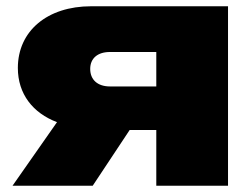

<svg xmlns="http://www.w3.org/2000/svg" viewBox="-20 -593 800 613"><path d="M479 -178V0H708V-573H271C131 -573 37 -494 37 -376C37 -293 85 -232 162 -203L20 0H276L394 -178ZM331 -317C292 -317 268 -338 268 -373C268 -407 292 -427 331 -427H479V-317Z"/></svg>

Font: Bounded ExtBd
Style: Regular
Weight: 800
Designer: Vlad Churkin
Version: Version 3.0